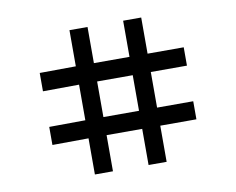

<svg xmlns="http://www.w3.org/2000/svg" viewBox="-64 -750 862 701"><g transform="rotate(-10 367.0 -399.5)"><path d="M500 -667V-533H634V-465H500V-333H634V-266H500V-132H433V-266H301V-132H234V-266L100 -265V-332L234 -333V-465L100 -464V-532L234 -533V-667H301V-533H433V-667ZM433 -333V-465H301V-333Z"/></g></svg>

Font: Dune Rise
Style: Regular
Weight: 400
Version: Version 001.000